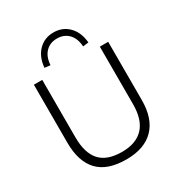

<svg xmlns="http://www.w3.org/2000/svg" viewBox="-214 -1079 1154 1233"><g transform="rotate(-30 363.0 -462.5)"><path d="M364 8Q223 8 155.5 -64Q88 -136 88 -274V-705H150V-279Q150 -163 201.5 -105.5Q253 -48 364 -48Q468 -48 522.5 -105.5Q577 -163 577 -279V-705H639V-274Q639 -136 568.5 -64Q498 8 364 8ZM243 -760 201 -765Q208 -843 252.5 -888Q297 -933 364 -933Q431 -933 475.5 -888Q520 -843 527 -765L485 -760Q481 -821 448.5 -854.5Q416 -888 364 -888Q312 -888 279.5 -854.5Q247 -821 243 -760Z"/></g></svg>

Font: Mulish Light
Style: Regular
Weight: 300
Designer: Vernon Adams
Foundry: Vernon Adams
Version: Version 3.603; ttfautohint (v1.8.3)